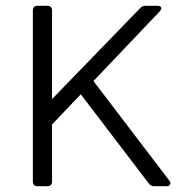

<svg xmlns="http://www.w3.org/2000/svg" viewBox="-20 -645 622 665"><path d="M513.7 0H556.6C569.3 0 574.2 -9.8 566.4 -19.5L303.7 -364.3L533.2 -605.5C543 -616.2 539.1 -625 525.4 -625H485.4C477.5 -625 470.7 -623 465.8 -617.2L160.2 -301.8V-609.4C160.2 -619.1 154.3 -625 144.5 -625H109.4C99.6 -625 93.8 -619.1 93.8 -609.4V-15.6C93.8 -5.9 99.6 0 109.4 0H144.5C154.3 0 160.2 -5.9 160.2 -15.6V-213.9L259.8 -318.4L495.1 -9.8C500 -3.9 505.9 0 513.7 0Z"/></svg>

Font: Ed Sans Neue Light
Style: Regular
Weight: 300
Designer: Stephen Hutchings
Version: Version 1.004;PS 001.004;hotconv 1.0.88;makeotf.lib2.5.64775